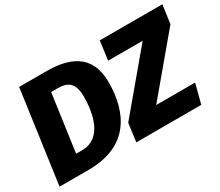

<svg xmlns="http://www.w3.org/2000/svg" viewBox="-121 -974 1434 1252"><g transform="rotate(-30 595.5 -347.5)"><path d="M316 -695H113L16 0H235C539 0 634 -204 634 -431C634 -645 483 -695 316 -695ZM594 0H1083L1121 -146H828L1172 -556L1191 -695H720L701 -553H961L612 -137ZM325 -562C399 -562 447 -536 447 -430C447 -305 414 -132 262 -132H217L277 -562Z"/></g></svg>

Font: Fira Sans ExtraBold
Style: Italic
Weight: 800
Italic angle: -8°
Designer: bBox Type GmbH & Carrois Corporate GbR & Edenspiekermann AG
Foundry: bBox Type GmbH & Carrois Corporate GbR & Edenspiekermann AG
Version: Version 4.301;PS 004.301;hotconv 1.0.88;makeotf.lib2.5.64775